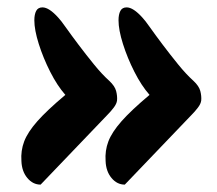

<svg xmlns="http://www.w3.org/2000/svg" viewBox="-20 -549 589 520"><path d="M323 -529Q341 -529 366 -501Q372 -495 386.5 -474.5Q401 -454 421 -427.5Q441 -401 462.5 -374.5Q484 -348 504 -330Q519 -316 522.5 -302.5Q526 -289 525 -277Q524 -268 516 -257.5Q508 -247 499 -238L318 -49Q297 -49 282 -67Q267 -85 266 -113Q264 -141 273.5 -166Q283 -191 309 -220.5Q335 -250 385 -292Q363 -317 344 -354.5Q325 -392 313 -430Q301 -468 301 -494Q301 -510 306 -519.5Q311 -529 323 -529ZM95 -529Q113 -529 138 -501Q144 -495 158.5 -474.5Q173 -454 193 -427.5Q213 -401 234.5 -374.5Q256 -348 276 -330Q291 -316 294.5 -302.5Q298 -289 297 -277Q296 -268 288 -257.5Q280 -247 271 -238L90 -49Q69 -49 54 -67Q39 -85 38 -113Q36 -141 45.5 -166Q55 -191 81 -220.5Q107 -250 157 -292Q135 -317 116 -354.5Q97 -392 85 -430Q73 -468 73 -494Q73 -510 78 -519.5Q83 -529 95 -529Z"/></svg>

Font: Protest Riot
Style: Regular
Weight: 400
Designer: Octavio Pardo
Foundry: Ashler Design
Version: Version 2.005; ttfautohint (v1.8.4.7-5d5b)